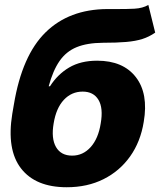

<svg xmlns="http://www.w3.org/2000/svg" viewBox="-20 -765 663 795"><path d="M594.2 -744.6 622.6 -629.9Q597.2 -612.3 569.3 -603.5Q541.5 -594.7 502.7 -591.3Q463.9 -587.9 406.2 -587.9Q340.8 -587.4 297.6 -569.8Q254.4 -552.2 226.8 -512.7Q199.2 -473.1 181.6 -407.7H187Q218.3 -457 266.1 -485.4Q314 -513.7 382.3 -513.7Q489.7 -513.7 542.5 -445.6Q595.2 -377.4 575.2 -260.7Q562 -178.2 518.8 -117.4Q475.6 -56.6 408.7 -23.2Q341.8 10.3 256.3 10.3Q127.4 10.3 67.1 -67.6Q6.8 -145.5 30.8 -293.5L37.6 -333Q71.3 -535.6 168.7 -631.1Q266.1 -726.6 423.8 -727.5Q432.1 -727.5 440.2 -727.5Q448.2 -727.5 456.1 -727.5Q502.4 -727.1 536.9 -729Q571.3 -731 594.2 -744.6ZM278.8 -120.6Q323.7 -120.6 355.5 -156Q387.2 -191.4 397 -253.9Q408.2 -317.4 387.7 -351.6Q367.2 -385.7 322.3 -385.7Q276.4 -385.7 244.4 -351.6Q212.4 -317.4 202.1 -253.9Q191.4 -191.9 211.9 -156.2Q232.4 -120.6 278.8 -120.6Z"/></svg>

Font: Inter Display Extra Bold
Style: Italic
Weight: 800
Italic angle: -9.39999°
Designer: Rasmus Andersson
Foundry: rsms
Version: Version 4.000;git-4fc901f